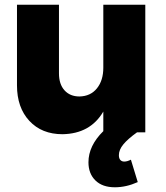

<svg xmlns="http://www.w3.org/2000/svg" viewBox="-20 -561 704 814"><path d="M484 97Q484 110 490 117Q496 124 507 124Q519 124 535 116L564 211Q515 233 467 233Q414 233 384.5 204Q355 175 355 127Q355 57 418 -5V-88Q363 6 245 8Q157 8 104.5 -48.5Q52 -105 52 -199V-541H230V-250Q230 -204 253.5 -178Q277 -152 317 -152Q364 -153 391 -186.5Q418 -220 418 -274V-541H596V0H561Q522 28 503 51Q484 74 484 97Z"/></svg>

Font: Montserrat arm2
Style: Bold
Weight: 700
Designer: Julieta Ulanovsky
Foundry: Julieta Ulanovsky
Version: Version 6.000